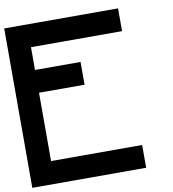

<svg xmlns="http://www.w3.org/2000/svg" viewBox="-93 -957 937 1038"><g transform="rotate(-10 375.0 -437.5)"><path d="M625 -875V-750H125V-625H375V-500H125V-125H625V0H0V-875Z"/></g></svg>

Font: CraftyPE
Style: Regular
Weight: 400
Designer: Erek Butcher
Foundry: Haunted Coop
Version: Version 0.018;April 4, 2024;FontCreator 15.0.0.2962 64-bit